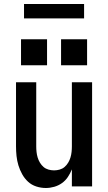

<svg xmlns="http://www.w3.org/2000/svg" viewBox="-20 -931 540 959"><path d="M209 8Q185 8 161.5 0.5Q138 -7 120.5 -23Q103 -39 91 -60.5Q79 -82 72 -105Q65 -128 62.5 -152Q60 -176 60 -200V-520H161V-200Q161 -186 162.5 -172Q164 -158 168 -144.5Q172 -131 179.5 -118.5Q187 -106 197.5 -97Q208 -88 222 -84Q236 -80 250 -80Q264 -80 278 -84Q292 -88 302.5 -97Q313 -106 320.5 -118.5Q328 -131 332 -144.5Q336 -158 337.5 -172Q339 -186 339 -200V-520H440V0H339V-85Q331 -65 319 -47Q307 -29 289.5 -16.5Q272 -4 251 2Q230 8 209 8ZM415 -605H285V-735H415ZM215 -605H85V-735H215ZM100 -839V-911H400V-839Z"/></svg>

Font: Iosevka SS04 Semibold
Style: Regular
Weight: 600
Monospace: yes
Designer: Belleve Invis
Foundry: Belleve Invis
Version: Version 19.0.0; ttfautohint (v1.8.4)